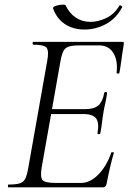

<svg xmlns="http://www.w3.org/2000/svg" viewBox="-20 -805 554 825"><path d="M16 0Q14 0 14 -6Q14 -12 16 -12Q48 -12 64.5 -17Q81 -22 88.5 -37Q96 -52 101 -81L183 -544Q191 -587 180 -600Q169 -613 123 -613Q120 -613 120 -619Q120 -625 123 -625H506Q514 -625 512 -616Q509 -598 505.5 -574.5Q502 -551 499 -528.5Q496 -506 493 -492Q492 -488 486 -489Q480 -490 481 -493Q487 -545 467 -577.5Q447 -610 405 -610H323Q292 -610 276 -605Q260 -600 252.5 -585.5Q245 -571 240 -543L159 -85Q152 -43 163 -31Q174 -19 219 -19H329Q367 -19 402.5 -55Q438 -91 458 -149Q459 -152 465 -151Q471 -150 469 -147Q461 -121 452.5 -84Q444 -47 438 -15Q435 0 422 0ZM411 -232Q410 -228 404 -228.5Q398 -229 399 -233Q407 -277 393 -296Q379 -315 338 -315H174L177 -336H345Q384 -336 402.5 -352Q421 -368 428 -406Q429 -410 435 -409.5Q441 -409 440 -404Q436 -376 432 -359.5Q428 -343 425 -325Q421 -302 418.5 -280Q416 -258 411 -232ZM343 -678Q311 -678 284 -688.5Q257 -699 237.5 -719.5Q218 -740 208 -769Q207 -774 214 -777.5Q221 -781 232 -783Q243 -785 252 -785Q261 -785 262 -782Q278 -748 305.5 -729.5Q333 -711 369 -711Q401 -711 435.5 -727Q470 -743 492 -779Q494 -784 500.5 -780.5Q507 -777 505 -774Q479 -725 435 -701.5Q391 -678 343 -678Z"/></svg>

Font: Cormorant
Style: Italic
Weight: 400
Italic angle: -10°
Designer: Christian Thalmann (Catharsis Fonts)
Foundry: Catharsis Fonts
Version: Version 4.000